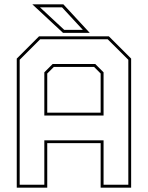

<svg xmlns="http://www.w3.org/2000/svg" viewBox="-20 -868 684 888"><path d="M57.5 0V-597L160.5 -700H483.5L586.5 -597V0H445.5V-206H198.5V0ZM71 -13.5H185V-219H459V-13.5H573.5V-591.5L478 -686.5H166L71 -591.5ZM198.5 -347H445.5V-528L415 -558.5H229L198.5 -528ZM185 -333.5V-533.5L223.5 -572H420.5L459 -533.5V-333.5ZM395 -716H271.5L129.5 -848H273ZM363 -730 267 -834H165L277 -730Z"/></svg>

Font: Tourney Thin Thin
Style: Regular
Weight: 250
Version: Version 1.015